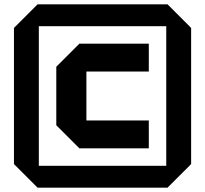

<svg xmlns="http://www.w3.org/2000/svg" viewBox="-20 -760 940 880"><path d="M238 -186V-454L344 -560H662V-432H376V-208H662V-80H344ZM44 -8V-632L152 -740H748L856 -632V-8L748 100H152ZM158 -640V0H742V-640Z"/></svg>

Font: Tektur SemiBold
Style: Regular
Weight: 600
Designer: Adam Jagosz
Foundry: Adam Jagosz
Version: Version 1.005;gftools[0.9.30]